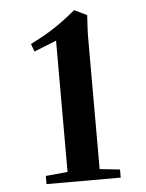

<svg xmlns="http://www.w3.org/2000/svg" viewBox="-50 -704 568 745"><g transform="rotate(-5 234.5 -331.5)"><path d="M101.1 0V-31.7L186.5 -40V-551.3L99.6 -516.6L88.4 -546.9Q146.5 -575.7 185.1 -601.6Q223.6 -627.4 266.6 -663.1L315.4 -639.6Q311.5 -574.7 311.5 -558.6V-40L390.1 -31.7V0Z"/></g></svg>

Font: Elstob 10pt
Style: Bold
Weight: 700
Designer: Peter S. Baker
Version: Version 1.015